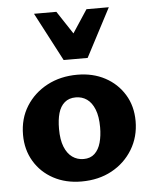

<svg xmlns="http://www.w3.org/2000/svg" viewBox="-52 -755 648 813"><g transform="rotate(-5 272.0 -348.5)"><path d="M262 14Q195 14 143 -14Q91 -42 61.5 -91.5Q32 -141 32 -204Q32 -273 65 -325.5Q98 -378 154.5 -408Q211 -438 283 -438Q349 -438 400.5 -410.5Q452 -383 482 -334Q512 -285 512 -221Q512 -154 479.5 -100.5Q447 -47 391 -16.5Q335 14 262 14ZM279 -80Q308 -80 326 -97Q344 -114 352 -143Q360 -172 360 -208Q360 -254 348 -284Q336 -314 315.5 -328.5Q295 -343 268 -343Q239 -343 220.5 -327Q202 -311 194 -283Q186 -255 186 -216Q186 -170 198 -140Q210 -110 231 -95Q252 -80 279 -80ZM231 -505 258 -577 346 -711H441L333 -505ZM231 -505 123 -711H218L307 -576L333 -505Z"/></g></svg>

Font: Ysabeau Office ExtraBold
Style: Regular
Weight: 800
Designer: Christian Thalmann (Catharsis Fonts)
Version: Version 2.001;gftools[0.9.30]; featfreeze: tnum,lnum,ss02